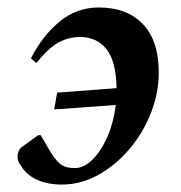

<svg xmlns="http://www.w3.org/2000/svg" viewBox="-20 -484 484 514"><path d="M244 -464Q320 -464 362.5 -419.5Q405 -375 405 -290Q405 -235 384 -181.5Q363 -128 326.5 -85Q290 -42 243.5 -16Q197 10 146 10Q106 10 78.5 -3Q51 -16 37 -39Q30 -48 28.5 -54Q27 -60 27 -66Q27 -73 30.5 -80.5Q34 -88 42 -93L82 -122H89L110 -86Q126 -58 140 -46Q154 -34 180 -34Q205 -34 228 -57Q251 -80 267.5 -118Q284 -156 290 -203L125 -191L133 -236L292 -248Q291 -320 265 -352.5Q239 -385 194 -385Q164 -385 137 -370.5Q110 -356 78 -316H76L63 -328Q94 -389 140 -426.5Q186 -464 244 -464Z"/></svg>

Font: Spectral SemiBold
Style: Italic
Weight: 600
Italic angle: -10°
Designer: Jean-Baptiste Levee
Foundry: Production Type
Version: Version 2.001